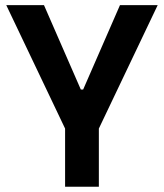

<svg xmlns="http://www.w3.org/2000/svg" viewBox="-20 -713 626 733"><path d="M228.5 0V-222.2L3.9 -693.4H147.9L288.6 -371.1H297.4L438 -693.4H582L357.4 -222.2V0Z"/></svg>

Font: Cascadia Mono
Style: Bold
Weight: 700
Monospace: yes
Designer: Aaron Bell
Foundry: Saja Typeworks
Version: Version 2404.023; ttfautohint (v1.8.4)